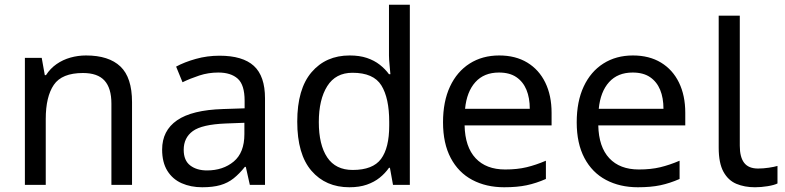

<svg xmlns="http://www.w3.org/2000/svg" viewBox="-20 -780 3310 810"><path d="M343 -546Q439 -546 488 -499.5Q537 -453 537 -349V0H450V-343Q450 -408 421 -440Q392 -472 330 -472Q241 -472 207 -422Q173 -372 173 -278V0H85V-536H156L169 -463H174Q192 -491 218.5 -509.5Q245 -528 277 -537Q309 -546 343 -546Z M906 -545Q1004 -545 1051 -502Q1098 -459 1098 -365V0H1034L1017 -76H1013Q990 -47 965.5 -27.5Q941 -8 909.5 1Q878 10 833 10Q785 10 746.5 -7Q708 -24 686 -59.5Q664 -95 664 -149Q664 -229 727 -272.5Q790 -316 921 -320L1012 -323V-355Q1012 -422 983 -448Q954 -474 901 -474Q859 -474 821 -461.5Q783 -449 750 -433L723 -499Q758 -518 806 -531.5Q854 -545 906 -545ZM932 -259Q832 -255 793.5 -227Q755 -199 755 -148Q755 -103 782.5 -82Q810 -61 853 -61Q921 -61 966 -98.5Q1011 -136 1011 -214V-262Z M1454 10Q1354 10 1294 -59.5Q1234 -129 1234 -267Q1234 -405 1294.5 -475.5Q1355 -546 1455 -546Q1497 -546 1528 -535.5Q1559 -525 1582 -507Q1605 -489 1621 -467H1627Q1626 -480 1623.5 -505.5Q1621 -531 1621 -546V-760H1709V0H1638L1625 -72H1621Q1605 -49 1582 -30.5Q1559 -12 1527.5 -1Q1496 10 1454 10ZM1468 -63Q1553 -63 1587.5 -109.5Q1622 -156 1622 -250V-266Q1622 -366 1589 -419.5Q1556 -473 1467 -473Q1396 -473 1360.5 -416.5Q1325 -360 1325 -265Q1325 -169 1360.5 -116Q1396 -63 1468 -63Z M2086 -546Q2155 -546 2204.5 -516Q2254 -486 2280.5 -431.5Q2307 -377 2307 -304V-251H1940Q1942 -160 1986.5 -112.5Q2031 -65 2111 -65Q2162 -65 2201.5 -74.5Q2241 -84 2283 -102V-25Q2242 -7 2202 1.5Q2162 10 2107 10Q2031 10 1972.5 -21Q1914 -52 1881.5 -113.5Q1849 -175 1849 -264Q1849 -352 1878.5 -415Q1908 -478 1961.5 -512Q2015 -546 2086 -546ZM2085 -474Q2022 -474 1985.5 -433.5Q1949 -393 1942 -321H2215Q2215 -367 2201 -401Q2187 -435 2158.5 -454.5Q2130 -474 2085 -474Z M2650 -546Q2719 -546 2768.5 -516Q2818 -486 2844.5 -431.5Q2871 -377 2871 -304V-251H2504Q2506 -160 2550.5 -112.5Q2595 -65 2675 -65Q2726 -65 2765.5 -74.5Q2805 -84 2847 -102V-25Q2806 -7 2766 1.5Q2726 10 2671 10Q2595 10 2536.5 -21Q2478 -52 2445.5 -113.5Q2413 -175 2413 -264Q2413 -352 2442.5 -415Q2472 -478 2525.5 -512Q2579 -546 2650 -546ZM2649 -474Q2586 -474 2549.5 -433.5Q2513 -393 2506 -321H2779Q2779 -367 2765 -401Q2751 -435 2722.5 -454.5Q2694 -474 2649 -474Z M3165 10Q3121 10 3086.5 -4.5Q3052 -19 3032 -55.5Q3012 -92 3012 -157V-714H3101V-165Q3101 -117 3119.5 -93Q3138 -69 3178 -69Q3200 -69 3223.5 -72.5Q3247 -76 3260 -80V-6Q3246 1 3218.5 5.5Q3191 10 3165 10Z"/></svg>

Font: lgurmukhi85
Style: Book
Weight: 400
Designer: Jelle Bosma - Monotype Design Team
Foundry: Monotype Imaging Inc.
Version: Version 2.003